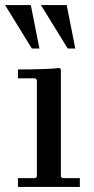

<svg xmlns="http://www.w3.org/2000/svg" viewBox="-33 -740 374 760"><path d="M214 -35H283V0H38V-35H107L113 -41V-423L107 -430H38V-465Q64 -465 92 -465.5Q120 -466 148 -467Q176 -468 202 -471L208 -465V-41ZM235 -548 129 -720H231L265 -548ZM93 -548 -13 -720H89L123 -548Z"/></svg>

Font: Brygada 1918 Medium
Style: Regular
Weight: 500
Designer: Mateusz Machalski | Borys Kosmynka | Przemek Hoffer
Foundry: NIEPODLEGLA 2018
Version: Version 3.006